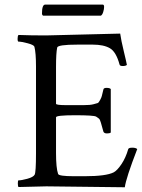

<svg xmlns="http://www.w3.org/2000/svg" viewBox="-20 -791 602 815"><path d="M58.6 -25.4Q71.3 -25.4 96.2 -32.2Q121.1 -39.1 127 -49.3Q132.8 -59.6 132.8 -139.6V-508.8Q132.8 -566.4 126 -592.8Q123 -600.6 97.2 -607.4Q71.3 -614.3 58.6 -614.3Q54.7 -614.3 54.7 -626.5Q54.7 -638.7 58.6 -642.6Q109.4 -640.6 174.8 -640.6L490.2 -648.4Q494.1 -620.1 505.4 -573.7Q516.6 -527.3 518.6 -515.6Q513.7 -510.7 501 -510.7Q488.3 -510.7 487.3 -517.6Q472.7 -571.3 446.3 -586.4Q419.9 -601.6 374 -601.6H308.6Q224.6 -601.6 222.7 -588.9Q217.8 -565.4 217.8 -506.8V-350.6Q217.8 -344.7 261.7 -344.7H334.5Q363.3 -344.7 377 -348.6Q390.6 -352.5 394.5 -353.5Q398.4 -354.5 404.8 -366.2Q411.1 -377.9 412.1 -383.3Q413.1 -388.7 418.9 -411.1Q419.9 -418 432.6 -418Q445.3 -418 450.2 -413.1V-228.5Q446.3 -224.6 434.1 -224.6Q421.9 -224.6 418.9 -232.4Q406.2 -281.2 401.9 -285.6Q397.5 -290 388.2 -295.9Q378.9 -301.8 298.3 -301.8Q217.8 -301.8 217.8 -293V-141.6Q217.8 -78.1 226.6 -52.7Q229.5 -43 293 -43H339.8Q430.7 -43 462.9 -59.6Q477.5 -67.4 495.6 -94.2Q513.7 -121.1 524.4 -158.2Q526.4 -164.1 541.5 -164.1Q556.6 -164.1 562.5 -158.2Q514.6 -34.2 509.8 3.9L176.8 0L58.6 2.9Q55.7 0 55.7 -12.7Q55.7 -25.4 58.6 -25.4ZM158.2 -733.4Q158.2 -771.5 171.9 -771.5H416Q421.9 -771.5 421.9 -761.7Q421.9 -752 418 -739.7Q414.1 -727.5 408.2 -724.6Q285.6 -724.6 163.1 -724.6Q162.1 -724.6 160.2 -727.1Q158.2 -729.5 158.2 -733.4Z"/></svg>

Font: CrimsonText-Roman
Style: Roman
Weight: 400
Version: Version 0.13